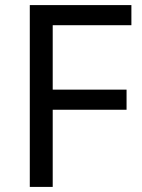

<svg xmlns="http://www.w3.org/2000/svg" viewBox="-20 -734 559 754"><path d="M187 0H97V-714H496V-635H187V-382H477V-303H187Z"/></svg>

Font: Noto Sans Tai Tham
Style: Regular
Weight: 400
Designer: Monotype Design Team 2013. Revised by David WIlliams 2020
Foundry: Monotype Imaging Inc.
Version: Version 2.002